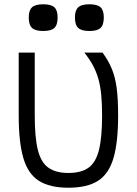

<svg xmlns="http://www.w3.org/2000/svg" viewBox="-20 -864 640 898"><path d="M300 14Q213 14 162 -18.2Q111 -50.5 89.2 -124.8Q67.5 -199 67.5 -324V-618H142.5V-324Q142.5 -221.5 157 -163Q171.5 -104.5 206.2 -79.8Q241 -55 300 -55Q360 -55 394.2 -79.8Q428.5 -104.5 443 -163Q457.5 -221.5 457.5 -324Q457.5 -380.5 453.2 -422.8Q449 -465 439.2 -498Q429.5 -531 413.8 -559.8Q398 -588.5 374.5 -618H459.5Q487 -581 503 -542Q519 -503 525.8 -451.5Q532.5 -400 532.5 -324Q532.5 -199 510.8 -124.8Q489 -50.5 438.2 -18.2Q387.5 14 300 14ZM398 -719Q361.5 -719 346 -733.2Q330.5 -747.5 330.5 -782.5Q330.5 -816 346 -830Q361.5 -844 398 -844Q435 -844 450.2 -830Q465.5 -816 465.5 -782.5Q465.5 -747.5 450.2 -733.2Q435 -719 398 -719ZM182 -719Q145.5 -719 130 -733.2Q114.5 -747.5 114.5 -782.5Q114.5 -816 130 -830Q145.5 -844 182 -844Q219 -844 234.2 -830Q249.5 -816 249.5 -782.5Q249.5 -747.5 234.2 -733.2Q219 -719 182 -719Z"/></svg>

Font: Victor Mono Thin
Style: Regular
Weight: 100
Monospace: yes
Designer: Rune Bjørnerås
Version: Version 1.561;gftools[0.9.30]